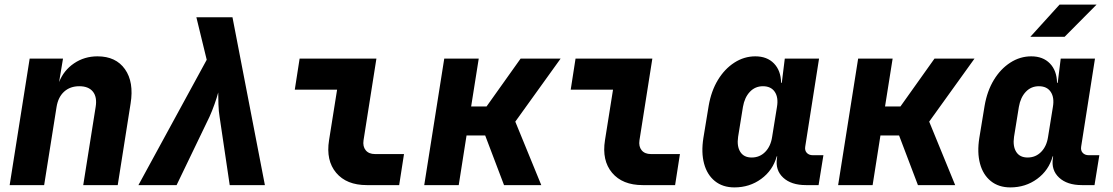

<svg xmlns="http://www.w3.org/2000/svg" viewBox="-20 -805 4840 835"><path d="M22 0 109 -550H254L237 -448Q257 -499 302 -529.5Q347 -560 404 -560Q484 -560 523.5 -504Q563 -448 548 -355L492 0H342L396 -340Q403 -383 384 -406.5Q365 -430 325 -430Q285 -430 259 -406.5Q233 -383 226 -340L172 0Z M582 0 879 -545 834 -730H991L1132 0H979L935 -297Q931 -320 930 -351.5Q929 -383 929 -403Q924 -383 913 -352Q902 -321 891 -297L748 0Z M1575 0Q1487 0 1442 -53.5Q1397 -107 1411 -195L1446 -415H1262L1283 -550H1617L1561 -195Q1557 -168 1570.5 -151.5Q1584 -135 1611 -135H1737L1716 0Z M1825 0 1912 -550H2062L2029 -342H2096L2244 -550H2418L2221 -276L2334 0H2172L2090 -216H2009L1975 0Z M2775 0Q2687 0 2642 -53.5Q2597 -107 2611 -195L2646 -415H2462L2483 -550H2817L2761 -195Q2757 -168 2770.5 -151.5Q2784 -135 2811 -135H2937L2916 0Z M3174 10Q3123 10 3089 -17.5Q3055 -45 3042 -93.5Q3029 -142 3039 -205L3062 -345Q3073 -409 3102 -457Q3131 -505 3173.5 -532.5Q3216 -560 3265 -560Q3316 -560 3346 -529Q3376 -498 3377 -445H3380L3393 -550H3542L3482 -168Q3479 -151 3488.5 -140.5Q3498 -130 3515 -130H3561L3540 0H3485Q3421 0 3386 -32.5Q3351 -65 3359 -117L3360 -125H3358Q3341 -64 3290.5 -27Q3240 10 3174 10ZM3249 -120Q3284 -120 3308 -144.5Q3332 -169 3338 -210L3359 -340Q3366 -381 3349.5 -405.5Q3333 -430 3298 -430Q3264 -430 3241 -405.5Q3218 -381 3211 -340L3190 -210Q3184 -169 3199.5 -144.5Q3215 -120 3249 -120Z M3625 0 3712 -550H3862L3829 -342H3896L4044 -550H4218L4021 -276L4134 0H3972L3890 -216H3809L3775 0Z M4461 -645 4588 -785H4749L4610 -645ZM4374 10Q4323 10 4289 -17.5Q4255 -45 4242 -93.5Q4229 -142 4239 -205L4262 -345Q4273 -409 4302 -457Q4331 -505 4373.5 -532.5Q4416 -560 4465 -560Q4516 -560 4546 -529Q4576 -498 4577 -445H4580L4593 -550H4742L4682 -168Q4679 -151 4688.5 -140.5Q4698 -130 4715 -130H4761L4740 0H4685Q4621 0 4586 -32.5Q4551 -65 4559 -117L4560 -125H4558Q4541 -64 4490.5 -27Q4440 10 4374 10ZM4449 -120Q4484 -120 4508 -144.5Q4532 -169 4538 -210L4559 -340Q4566 -381 4549.5 -405.5Q4533 -430 4498 -430Q4464 -430 4441 -405.5Q4418 -381 4411 -340L4390 -210Q4384 -169 4399.5 -144.5Q4415 -120 4449 -120Z"/></svg>

Font: JetBrains Mono NL ExtraBold
Style: Italic
Weight: 800
Italic angle: -9°
Monospace: yes
Designer: Philipp Nurullin, Konstantin Bulenkov
Foundry: JetBrains
Version: Version 2.305; ttfautohint (v1.8.4.7-5d5b)